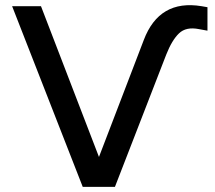

<svg xmlns="http://www.w3.org/2000/svg" viewBox="-20 -725 836 745"><path d="M625 -513 426 0H301L27 -701H139L364 -116L538 -570Q598 -728 762 -701L785 -697V-606L752 -612Q702 -622 674.5 -595.5Q647 -569 625 -513Z"/></svg>

Font: LT Superior Semi-bold
Style: Regular
Weight: 600
Designer: Daniel Lyons
Foundry: LyonsType
Version: Version 1.0